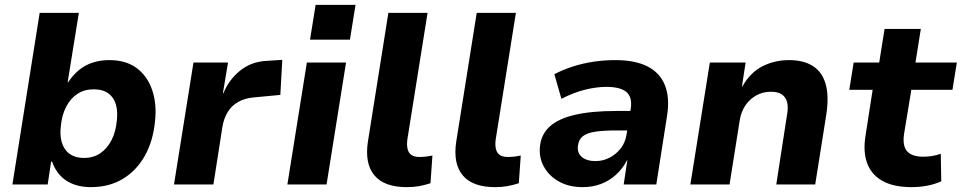

<svg xmlns="http://www.w3.org/2000/svg" viewBox="-20 -758 3952 789"><path d="M353 11Q294 11 253 -15.5Q212 -42 194 -94H190L176 0H31L143 -705H304L258 -420H260Q280 -450 305 -470.5Q330 -491 361.5 -501Q393 -511 429 -511Q498 -511 542 -478Q586 -445 605.5 -387.5Q625 -330 617 -259Q609 -178 575 -117.5Q541 -57 485 -23Q429 11 353 11ZM325 -109Q364 -109 392.5 -128.5Q421 -148 438.5 -182.5Q456 -217 460 -262Q467 -323 442.5 -357Q418 -391 365 -391Q327 -391 298.5 -372.5Q270 -354 252 -319.5Q234 -285 230 -239Q223 -179 248 -144Q273 -109 325 -109Z M695 0 775 -501H917L896 -375H898Q921 -431 967 -468Q1013 -505 1077 -508L1140 -512L1132 -368L1026 -358Q987 -355 959.5 -339.5Q932 -324 916 -298Q900 -272 894 -237L857 0Z M1254 -595 1277 -738H1441L1418 -595ZM1161 0 1241 -501H1402L1322 0Z M1651 11Q1559 11 1518.5 -37.5Q1478 -86 1492 -177L1576 -705H1737L1654 -185Q1651 -162 1655 -145.5Q1659 -129 1671 -121Q1683 -113 1703 -113Q1718 -113 1730.5 -114.5Q1743 -116 1757 -119L1749 -5Q1724 3 1701.5 7Q1679 11 1651 11Z M2014 11Q1922 11 1881.5 -37.5Q1841 -86 1855 -177L1939 -705H2100L2017 -185Q2014 -162 2018 -145.5Q2022 -129 2034 -121Q2046 -113 2066 -113Q2081 -113 2093.5 -114.5Q2106 -116 2120 -119L2112 -5Q2087 3 2064.5 7Q2042 11 2014 11Z M2374 11Q2318 11 2277 -12Q2236 -35 2215 -73Q2194 -111 2199 -157Q2204 -206 2239 -238Q2274 -270 2342 -286Q2410 -302 2513 -302H2588L2576 -222H2514Q2462 -222 2427.5 -217Q2393 -212 2375.5 -198.5Q2358 -185 2355 -159Q2351 -130 2371 -113Q2391 -96 2427 -96Q2458 -96 2485 -110Q2512 -124 2531 -148.5Q2550 -173 2555 -207L2572 -312Q2579 -359 2554 -380Q2529 -401 2472 -401Q2431 -401 2384.5 -389.5Q2338 -378 2287 -352L2258 -453Q2294 -472 2335 -485Q2376 -498 2419.5 -504.5Q2463 -511 2508 -511Q2590 -511 2641 -485Q2692 -459 2712.5 -407.5Q2733 -356 2721 -281L2677 0H2543L2558 -100H2557Q2539 -65 2511.5 -40Q2484 -15 2449.5 -2Q2415 11 2374 11Z M2817 0 2897 -501H3044L3029 -403H3031Q3063 -460 3113 -485.5Q3163 -511 3222 -511Q3282 -511 3320 -487Q3358 -463 3372.5 -414Q3387 -365 3376 -290L3330 0H3170L3214 -285Q3220 -317 3214.5 -338Q3209 -359 3193 -370Q3177 -381 3148 -381Q3115 -381 3088 -366Q3061 -351 3043.5 -325.5Q3026 -300 3020 -265L2978 0Z M3727 11Q3651 11 3605.5 -15Q3560 -41 3543 -88.5Q3526 -136 3537 -202L3566 -389H3470L3488 -501H3593L3615 -639H3764L3742 -501H3912L3894 -389H3725L3695 -207Q3688 -158 3708 -136Q3728 -114 3774 -114Q3792 -114 3810.5 -117Q3829 -120 3846 -126L3848 -13Q3822 -1 3790.5 5Q3759 11 3727 11Z"/></svg>

Font: Nunito Sans 8pt ExtraBold
Style: Italic
Weight: 800
Italic angle: -9°
Version: Version 3.101;gftools[0.9.27]